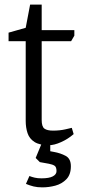

<svg xmlns="http://www.w3.org/2000/svg" viewBox="-20 -624 371 829"><path d="M191 3Q151 3 129 -11Q107 -25 99 -49Q91 -73 91 -102V-446H17V-483L91 -504L110 -604H160V-494H301V-470L287 -446H160V-106Q160 -77 172 -68.5Q184 -60 209 -60Q238 -60 262 -65.5Q286 -71 290 -72L298 -45Q274 -24 244 -10.5Q214 3 191 3ZM163 185Q141 185 125 181Q109 177 92 170L107 136Q117 140 129.5 143Q142 146 159 146Q192 146 208 137.5Q224 129 224 115Q224 97 215.5 91.5Q207 86 191 83L152 76L134 58L158 0H197V29L213 32Q241 37 263.5 49Q286 61 286 94Q286 130 266.5 150Q247 170 219 177.5Q191 185 163 185Z"/></svg>

Font: Faustina Light Light
Style: Regular
Weight: 300
Version: Version 1.200